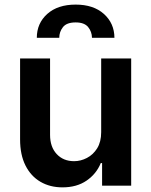

<svg xmlns="http://www.w3.org/2000/svg" viewBox="-20 -796 648 823"><path d="M413.7 -229.4V-545.5H542.3V0H417.6V-96.9H411.9Q393.5 -51.1 351.4 -22Q309.3 7.1 247.9 7.1Q194.2 7.1 153.2 -16.9Q112.2 -40.8 89.1 -86.8Q66.1 -132.8 66.1 -198.2V-545.5H194.6V-218Q194.6 -166.2 223 -135.7Q251.4 -105.1 297.6 -105.1Q326 -105.1 352.6 -119Q379.3 -132.8 396.5 -160.3Q413.7 -187.9 413.7 -229.4ZM137.8 -633.9Q137.8 -696 182.5 -736.2Q227.3 -776.3 304.3 -776.3Q380.7 -776.3 425.4 -736.2Q470.2 -696 470.5 -633.9H374.3Q373.9 -660.2 357.8 -680Q341.6 -699.9 304.3 -699.9Q265.6 -699.9 249.8 -679.7Q234 -659.4 234 -633.9Z"/></svg>

Font: InterMG SemiBold
Style: Regular
Weight: 600
Designer: Rasmus Andersson
Foundry: rsms
Version: Version 3.019;December 26, 2023;FontCreator 15.0.0.2955 64-b